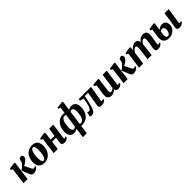

<svg xmlns="http://www.w3.org/2000/svg" viewBox="499 -2876 5189 5189"><g transform="rotate(-45 3094.0 -281.5)"><path d="M41.5 0 104.5 -469 52 -498 60.5 -539 246 -566.5 272.5 -552 197 0ZM430.5 9Q396 9 377 -2Q358 -13 349.2 -27.2Q340.5 -41.5 336.5 -51L243.5 -282Q270.5 -297 293.2 -314.5Q316 -332 336 -351.5Q356 -371 374 -391.5Q402 -423.5 409.5 -446.2Q417 -469 418.5 -490Q420.5 -518 433 -534.5Q445.5 -551 462.2 -558.2Q479 -565.5 494.5 -565.5Q530 -565.5 545 -547Q560 -528.5 560.5 -504Q561 -477 551.8 -457.5Q542.5 -438 531.5 -424.5Q514.5 -403.5 491.5 -384.8Q468.5 -366 442.5 -350.2Q416.5 -334.5 390.5 -322.2Q364.5 -310 341 -301L366 -352.5L475 -132Q486 -110 499.8 -98.5Q513.5 -87 526 -87Q535.5 -87 552 -92.5Q568.5 -98 582 -109L598 -75.5Q589 -63.5 565.5 -43.2Q542 -23 507.5 -7Q473 9 430.5 9Z M922.5 -566.5Q991.5 -566.5 1039.5 -541Q1087.5 -515.5 1112.8 -465.5Q1138 -415.5 1138.5 -343Q1139 -270 1118.8 -205.2Q1098.5 -140.5 1059 -91.2Q1019.5 -42 962.5 -14Q905.5 14 832.5 14Q765.5 14 718.2 -12Q671 -38 646 -88.5Q621 -139 620 -211Q619.5 -285 639.8 -349.5Q660 -414 699.2 -462.8Q738.5 -511.5 794.8 -539Q851 -566.5 922.5 -566.5ZM902 -505.5Q877.5 -505.5 859.5 -487Q841.5 -468.5 828.5 -437.5Q815.5 -406.5 807.5 -368.8Q799.5 -331 796 -291Q792.5 -251 793 -215.5Q793.5 -149 802 -112.5Q810.5 -76 824.8 -61.5Q839 -47 857 -47Q881.5 -47 899.8 -65.2Q918 -83.5 930.8 -114.2Q943.5 -145 951.2 -183.2Q959 -221.5 962.5 -261.5Q966 -301.5 965.5 -338.5Q965 -405 956.5 -441.2Q948 -477.5 934 -491.5Q920 -505.5 902 -505.5Z M1669.5 -109Q1667 -89.5 1672.5 -81Q1678 -72.5 1688.5 -72.5Q1697 -72.5 1705.8 -76.8Q1714.5 -81 1733.5 -94.5L1747.5 -60.5Q1742 -52 1724.2 -35Q1706.5 -18 1677.5 -4Q1648.5 10 1609.5 10Q1576 10 1552 0.2Q1528 -9.5 1516 -27.5Q1504 -45.5 1507 -69.5L1532.5 -248.5H1383L1348.5 0H1193.5L1257 -469L1205 -498L1212.5 -539L1393.5 -565.5L1424 -550.5L1392.5 -315H1541L1574.5 -552H1731.5Z M2056 254 2095 -29.5Q2081 -19 2062.5 -10Q2044 -1 2020.8 4.5Q1997.5 10 1969.5 10Q1909.5 10 1872.5 -18Q1835.5 -46 1819 -92.5Q1802.5 -139 1802.5 -195Q1802.5 -251.5 1814.8 -305.8Q1827 -360 1852.5 -406.8Q1878 -453.5 1916 -489.5Q1954 -525.5 2005.2 -545.5Q2056.5 -565.5 2121.5 -565.5Q2135.5 -565.5 2147.5 -563.5Q2159.5 -561.5 2169.5 -559.5L2195 -736.5L2129.5 -757.5L2139 -796L2328.5 -817L2353.5 -803L2315 -532.5Q2335.5 -546 2364.2 -555.8Q2393 -565.5 2431 -565.5Q2491.5 -565.5 2528 -537.8Q2564.5 -510 2581.2 -463.5Q2598 -417 2598 -360.5Q2598 -304 2585.8 -249.8Q2573.5 -195.5 2548.5 -148.8Q2523.5 -102 2485.2 -66Q2447 -30 2395.5 -10Q2344 10 2279 10Q2268.5 10 2258.5 8.8Q2248.5 7.5 2239.5 5.5L2205 254ZM2106 -100 2161 -495Q2150 -500.5 2137.2 -502.2Q2124.5 -504 2110.5 -504Q2069.5 -504 2041.8 -475.5Q2014 -447 1997.8 -401.2Q1981.5 -355.5 1974.2 -302.5Q1967 -249.5 1967 -200Q1967 -160 1975.2 -130Q1983.5 -100 1999.2 -84.2Q2015 -68.5 2036.5 -68.5Q2058.5 -68.5 2076 -78Q2093.5 -87.5 2106 -100ZM2305.5 -464 2248.5 -57.5Q2258 -54 2268.2 -53Q2278.5 -52 2290 -52Q2323 -52 2347.5 -70.8Q2372 -89.5 2388.8 -121.2Q2405.5 -153 2415.5 -192.8Q2425.5 -232.5 2430 -274.5Q2434.5 -316.5 2434.5 -355.5Q2434.5 -416 2416 -451.8Q2397.5 -487.5 2364 -487.5Q2347 -487.5 2332 -480.8Q2317 -474 2305.5 -464Z M3098 -109Q3094.5 -85.5 3102.8 -79Q3111 -72.5 3118.5 -72.5Q3126.5 -72.5 3137.8 -77.5Q3149 -82.5 3166 -94.5L3181 -60.5Q3170 -46 3147.2 -29.5Q3124.5 -13 3093.8 -1.5Q3063 10 3028 10Q2977.5 10 2952.5 -12.5Q2927.5 -35 2934.5 -79L3003 -495.5H2878Q2859 -400 2842.2 -319.2Q2825.5 -238.5 2807 -175.8Q2788.5 -113 2764.5 -70.5Q2743.5 -32 2716.2 -12Q2689 8 2649 8Q2627.5 8 2607.2 3.8Q2587 -0.5 2580 -4L2616 -141.5Q2621 -139.5 2630.8 -135.8Q2640.5 -132 2652.5 -128.5Q2664.5 -125 2675.5 -125Q2692.5 -125 2706.8 -137Q2721 -149 2732.8 -169.5Q2744.5 -190 2754.2 -216.2Q2764 -242.5 2771.5 -271.5Q2781.5 -310.5 2788.5 -349.2Q2795.5 -388 2800.5 -420Q2805.5 -452 2808 -469L2696.5 -497L2707 -553H3174Z M3401.5 10Q3371.5 10 3339.2 -1.8Q3307 -13.5 3284.8 -40.8Q3262.5 -68 3261.5 -114Q3261.5 -131.5 3263.2 -152.5Q3265 -173.5 3268 -196.5Q3271 -219.5 3274.5 -243.5Q3278 -267.5 3281.5 -290.5L3308.5 -469.5L3247 -507L3254.5 -548.5L3448.5 -565.5L3473.5 -553L3440.5 -288Q3438 -266.5 3434.8 -244.2Q3431.5 -222 3428.8 -201.8Q3426 -181.5 3424.2 -165Q3422.5 -148.5 3422.5 -137.5Q3422.5 -114 3427.5 -99.8Q3432.5 -85.5 3442.5 -78.8Q3452.5 -72 3469 -72Q3488.5 -72 3506.2 -79.8Q3524 -87.5 3539.2 -100.2Q3554.5 -113 3566 -127.5L3625.5 -561H3782.5L3719.5 -109Q3717 -90 3723 -81.2Q3729 -72.5 3739.5 -72.5Q3748 -72.5 3756.8 -76.8Q3765.5 -81 3783.5 -94.5L3797.5 -61Q3792 -52 3774.2 -35Q3756.5 -18 3727.5 -4Q3698.5 10 3660.5 10Q3620 10 3599 -4Q3578 -18 3573 -42.5Q3572.5 -45.5 3572 -49.5Q3571.5 -53.5 3571.8 -57.8Q3572 -62 3572.5 -66.8Q3573 -71.5 3573.5 -75.5L3571.5 -76.5Q3559 -61 3543.2 -45.8Q3527.5 -30.5 3506.8 -17.8Q3486 -5 3460.2 2.5Q3434.5 10 3401.5 10Z M3864.5 0 3927.5 -469 3875 -498 3883.5 -539 4069 -566.5 4095.5 -552 4020 0ZM4253.5 9Q4219 9 4200 -2Q4181 -13 4172.2 -27.2Q4163.5 -41.5 4159.5 -51L4066.5 -282Q4093.5 -297 4116.2 -314.5Q4139 -332 4159 -351.5Q4179 -371 4197 -391.5Q4225 -423.5 4232.5 -446.2Q4240 -469 4241.5 -490Q4243.5 -518 4256 -534.5Q4268.5 -551 4285.2 -558.2Q4302 -565.5 4317.5 -565.5Q4353 -565.5 4368 -547Q4383 -528.5 4383.5 -504Q4384 -477 4374.8 -457.5Q4365.5 -438 4354.5 -424.5Q4337.5 -403.5 4314.5 -384.8Q4291.5 -366 4265.5 -350.2Q4239.5 -334.5 4213.5 -322.2Q4187.5 -310 4164 -301L4189 -352.5L4298 -132Q4309 -110 4322.8 -98.5Q4336.5 -87 4349 -87Q4358.5 -87 4375 -92.5Q4391.5 -98 4405 -109L4421 -75.5Q4412 -63.5 4388.5 -43.2Q4365 -23 4330.5 -7Q4296 9 4253.5 9Z M4684 -553 4674.5 -446.5Q4689.5 -471 4710.8 -492.8Q4732 -514.5 4757 -530.8Q4782 -547 4809.8 -556.2Q4837.5 -565.5 4866.5 -565.5Q4901.5 -565.5 4926 -552.2Q4950.5 -539 4964.2 -509.2Q4978 -479.5 4980.5 -429Q4981 -421 4981 -411.5Q4981 -402 4980.2 -392Q4979.5 -382 4978.5 -371.5L4957 -402.5Q4972.5 -443 4994.2 -473.2Q5016 -503.5 5043.2 -524Q5070.5 -544.5 5103 -555Q5135.5 -565.5 5173 -565.5Q5229 -565.5 5265 -532.8Q5301 -500 5301 -419.5Q5301 -404.5 5297 -373.5Q5293 -342.5 5287.8 -308.2Q5282.5 -274 5277.5 -247Q5273 -222 5268.2 -195Q5263.5 -168 5260 -143Q5256.5 -118 5256.5 -100Q5256.5 -82 5262.2 -77.2Q5268 -72.5 5275.5 -72.5Q5284 -72.5 5293.2 -77.2Q5302.5 -82 5319.5 -95L5333 -61Q5327.5 -53 5309.5 -36Q5291.5 -19 5260.8 -4.5Q5230 10 5186 10Q5144.5 10 5123.8 -2.5Q5103 -15 5096.5 -33.5Q5090 -52 5090 -71Q5090 -85.5 5093.8 -109.2Q5097.5 -133 5103 -161Q5108.5 -189 5113 -216.5Q5117.5 -243.5 5122.8 -276Q5128 -308.5 5131.8 -341.2Q5135.5 -374 5135 -401.5Q5134.5 -442 5125.2 -455.5Q5116 -469 5096 -469Q5077.5 -469 5057.2 -458.5Q5037 -448 5017.8 -428.2Q4998.5 -408.5 4982.8 -380.8Q4967 -353 4957.5 -318.5L4981 -407.5Q4981 -384.5 4979.2 -356.8Q4977.5 -329 4974.8 -300.5Q4972 -272 4968.5 -247L4939.5 0H4782L4810 -216Q4813.5 -244 4817.2 -275.8Q4821 -307.5 4823.8 -339.5Q4826.5 -371.5 4826 -399Q4824.5 -443.5 4813.8 -456.2Q4803 -469 4780 -469Q4766.5 -469 4751.2 -460.2Q4736 -451.5 4720 -436Q4704 -420.5 4689.2 -400.2Q4674.5 -380 4663 -357.5L4614 0H4458L4522 -469L4470 -498L4477.5 -539L4658 -565.5Z M6008 10Q5974.5 10 5952.5 0.8Q5930.5 -8.5 5920.5 -24.8Q5910.5 -41 5913.5 -62Q5916 -78 5919 -98.2Q5922 -118.5 5925.8 -144.2Q5929.5 -170 5934.2 -201Q5939 -232 5944.5 -269Q5950 -306 5956 -349.5Q5962 -393 5969 -443.8Q5976 -494.5 5983 -553H6142.5L6077 -109Q6074.5 -91 6078.8 -81.8Q6083 -72.5 6094 -72.5Q6102.5 -72.5 6112.5 -77.5Q6122.5 -82.5 6139.5 -95L6152.5 -61Q6146.5 -53 6128.2 -36Q6110 -19 6080 -4.5Q6050 10 6008 10ZM5603 11Q5553 11 5512.8 -2.8Q5472.5 -16.5 5445 -46.2Q5417.5 -76 5406.5 -123.2Q5395.5 -170.5 5405 -238L5439 -469L5387 -498L5395 -539L5579.5 -565.5L5605.5 -553L5573 -329.5Q5589 -344.5 5611.5 -359Q5634 -373.5 5662 -383.2Q5690 -393 5721 -393Q5759.5 -393 5793 -379Q5826.5 -365 5847.5 -328.8Q5868.5 -292.5 5868.5 -227.5Q5868.5 -175.5 5846.2 -132Q5824 -88.5 5786 -56.5Q5748 -24.5 5700.5 -6.8Q5653 11 5603 11ZM5614.5 -50Q5645.5 -50 5667 -74.8Q5688.5 -99.5 5700.2 -136.8Q5712 -174 5712 -211.5Q5712 -247.5 5695.2 -275Q5678.5 -302.5 5637.5 -302.5Q5629.5 -302.5 5617.5 -300Q5605.5 -297.5 5592.2 -292.2Q5579 -287 5567 -279.5Q5563.5 -256 5559.8 -232.5Q5556 -209 5552 -185Q5544.5 -136 5551.8 -106.2Q5559 -76.5 5576 -63.2Q5593 -50 5614.5 -50Z"/></g></svg>

Font: Merriweather 24pt Black
Style: Italic
Weight: 900
Italic angle: -7.8°
Designer: Eben Sorkin
Foundry: Eben Sorkin
Version: Version 2.101